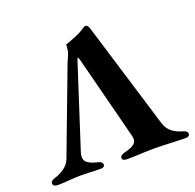

<svg xmlns="http://www.w3.org/2000/svg" viewBox="-126 -809 956 941"><g transform="rotate(-20 352.5 -338.5)"><path d="M22 5C62 5 99 -1 139 -1C178 -1 204 2 244 2C258 2 266 -3 266 -12C266 -23 257 -30 242 -33C184 -47 168 -66 181 -108L319 -535C321 -542 323 -547 325 -547C328 -547 330 -542 332 -535L444 -98C454 -59 433 -46 382 -33C368 -30 358 -23 358 -12C358 -3 368 2 380 2C420 2 485 -2 525 -2C570 -2 649 3 689 3C700 3 709 -2 709 -12C709 -24 699 -29 685 -33C646 -45 615 -63 602 -103L432 -660C428 -674 422 -682 413 -682C403 -682 387 -664 358 -653C337 -645 319 -636 296 -629C292 -628 294 -603 289 -587C282 -568 274 -554 269 -540L103 -100C90 -66 58 -46 20 -33C6 -29 -4 -24 -4 -11C-4 1 7 5 22 5Z"/></g></svg>

Font: EB Garamond
Style: Bold
Weight: 700
Designer: Georg Duffner and Octavio Pardo
Foundry: Georg Duffner
Version: Version 1.000;PS 001.000;hotconv 1.0.88;makeotf.lib2.5.64775